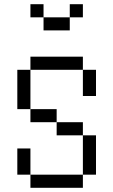

<svg xmlns="http://www.w3.org/2000/svg" viewBox="-20 -895 540 915"><path d="M375 -812.5V-875H312.5V-812.5H187.5V-750H312.5V-812.5ZM125 -62.5V0H375V-62.5ZM125 -62.5Q125 -62.5 125 -187.5H62.5Q62.5 -187.5 62.5 -62.5ZM375 -62.5H437.5V-250H375ZM375 -250V-312.5H250V-250ZM250 -312.5V-375H125V-312.5ZM125 -375V-562.5H62.5V-375ZM375 -562.5Q375 -562.5 375 -437.5H437.5Q437.5 -437.5 437.5 -562.5ZM125 -562.5H375V-625H125ZM187.5 -812.5V-875H125V-812.5Z"/></svg>

Font: Unifont
Style: Regular
Weight: 500
Version: Version 13.0.05